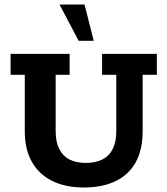

<svg xmlns="http://www.w3.org/2000/svg" viewBox="-20 -822 743 852"><path d="M352 10Q270 10 211 -19.5Q152 -49 121 -104.5Q90 -160 90 -239V-490H27V-583H289V-490H227V-240Q227 -192 243 -160.5Q259 -129 289 -114Q319 -99 361 -99Q403 -99 433.5 -114Q464 -129 480 -160.5Q496 -192 496 -240V-490H433V-583H676V-490H613V-239Q613 -157 582 -101.5Q551 -46 492.5 -18Q434 10 352 10ZM329 -641 244 -802H355L396 -641Z"/></svg>

Font: Rokkitt
Style: Bold
Weight: 700
Designer: Vernon Adams
Foundry: Vernon Adams
Version: Version 3.103